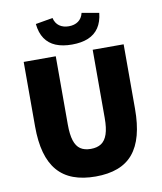

<svg xmlns="http://www.w3.org/2000/svg" viewBox="-93 -927 858 1014"><g transform="rotate(-10 336.0 -420.0)"><path d="M338 12Q270 12 219 -7Q168 -26 134.5 -65Q101 -104 84.5 -163.5Q68 -223 68 -304V-650H240V-284Q240 -230 250.5 -197.5Q261 -165 282.5 -150.5Q304 -136 338 -136Q372 -136 394 -150.5Q416 -165 427 -197.5Q438 -230 438 -284V-650H604V-304Q604 -223 588 -163.5Q572 -104 539.5 -65Q507 -26 456.5 -7Q406 12 338 12ZM336 -696Q285 -696 249 -711Q213 -726 192 -757Q171 -788 166 -836L258 -852Q265 -823 285.5 -808.5Q306 -794 336 -794Q366 -794 386.5 -808.5Q407 -823 414 -852L506 -836Q501 -788 480 -757Q459 -726 423 -711Q387 -696 336 -696Z"/></g></svg>

Font: Mada Black
Style: Regular
Weight: 900
Designer: Khaled Hosny
Version: Version 1.5